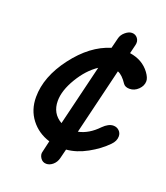

<svg xmlns="http://www.w3.org/2000/svg" viewBox="-126 -761 733 848"><g transform="rotate(20 240.5 -336.5)"><path d="M190 0Q172 0 162 -15.5Q152 -31 157 -46L169 -98Q114 -115 80.5 -158.5Q47 -202 47 -262Q47 -358 120.5 -455Q194 -552 286 -580L298 -628Q302 -646 318 -659.5Q334 -673 349 -673Q366 -673 376 -659.5Q386 -646 381 -627L371 -586Q432 -577 465 -532Q481 -510 481 -494Q481 -472 463 -454.5Q445 -437 422 -437Q402 -437 393 -449Q370 -484 348 -492L273 -181Q322 -191 364 -235Q389 -260 412 -260Q428 -260 439 -249.5Q450 -239 450 -223Q450 -201 431 -182Q397 -147 348 -120Q299 -93 251 -89L240 -45Q235 -25 220.5 -12.5Q206 0 190 0ZM143 -279Q143 -220 192 -192L261 -477Q214 -446 178.5 -387Q143 -328 143 -279Z"/></g></svg>

Font: Comic Neue
Style: Bold Italic
Weight: 700
Italic angle: -12°
Designer: Craig Rozynski
Foundry: Craig Rozynski
Version: Version 2.003